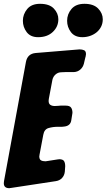

<svg xmlns="http://www.w3.org/2000/svg" viewBox="-65 -992 559 1007"><path d="M367 -797Q327 -797 307 -823.5Q287 -850 287 -883Q287 -918 310 -945Q333 -972 378 -972Q426 -972 450 -947Q474 -922 474 -891Q474 -869 465 -851.5Q456 -834 441 -822Q426 -810 407 -803.5Q388 -797 367 -797ZM135 -797Q95 -797 75 -823.5Q55 -850 55 -883Q55 -917 77.5 -944.5Q100 -972 145 -972Q194 -972 217.5 -947Q241 -922 241 -891Q241 -852 212 -824.5Q183 -797 135 -797ZM-9 -6H-11L-16 -5Q-45 -5 -45 -31Q-45 -39 -44 -42L71 -667Q79 -710 122 -714L352 -733Q366 -733 376 -728.5Q386 -724 386 -708Q386 -705 384 -695L383 -692Q381 -684 379 -675.5Q377 -667 375 -658Q370 -639 356 -627Q342 -615 323 -614H280L257 -613Q240 -613 227 -602Q214 -591 210 -574L191 -473Q190 -471 190 -463Q190 -448 199 -442Q208 -436 222 -436L241 -437Q244 -438 252 -438H280Q300 -438 307.5 -428Q315 -418 315 -400L309 -362Q305 -331 270 -328Q267 -327 260 -327H237Q213 -327 190 -320.5Q167 -314 162 -285L142 -179V-177L141 -173Q141 -156 150 -151Q159 -146 174 -146L238 -156H240L245 -157Q265 -157 271 -147Q277 -137 277 -120L275 -92Q273 -72 260.5 -58.5Q248 -45 228 -42Z"/></svg>

Font: Bangerz 2
Style: Regular
Weight: 400
Designer: vernon adams
Foundry: Vernon Adams
Version: Version 2.10;December 28, 2023;FontCreator 13.0.0.2683 64-bi